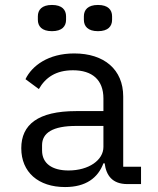

<svg xmlns="http://www.w3.org/2000/svg" viewBox="-20 -744 640 776"><path d="M550 0V-70H478V-354C478 -463 401 -528 280 -528C175 -528 109 -478 83 -424L137 -384C164 -431 206 -460 275 -460C353 -460 398 -421 398 -346V-295H288C133 -295 66 -240 66 -145C66 -48 135 12 243 12C327 12 376 -25 398 -84H403C409 -36 433 0 495 0ZM257 -55C191 -55 150 -83 150 -136V-157C150 -207 193 -235 288 -235H398V-150C398 -97 339 -55 257 -55ZM190 -618C231 -618 247 -638 247 -664V-678C247 -704 231 -724 190 -724C149 -724 133 -704 133 -678V-664C133 -638 149 -618 190 -618ZM376 -618C417 -618 433 -638 433 -664V-678C433 -704 417 -724 376 -724C335 -724 319 -704 319 -678V-664C319 -638 335 -618 376 -618Z"/></svg>

Font: IBM Plex Mono
Style: Regular
Weight: 400
Monospace: yes
Designer: Mike Abbink, Paul van der Laan, Pieter van Rosmalen
Foundry: Bold Monday
Version: Version 2.004